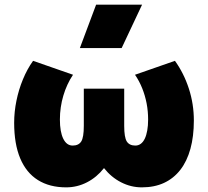

<svg xmlns="http://www.w3.org/2000/svg" viewBox="-20 -792 896 827"><path d="M265 15Q193.5 15 143.2 -16.5Q93 -48 67 -110Q41 -172 41 -263Q41 -310.5 50.8 -358.2Q60.5 -406 78.8 -450.2Q97 -494.5 122.5 -530L294.5 -470Q281 -450 270.5 -427.2Q260 -404.5 252.8 -380Q245.5 -355.5 241.8 -329.8Q238 -304 238 -277.5Q238 -224 252.5 -194.5Q267 -165 293 -165Q318.5 -165 329.8 -182.5Q341 -200 341 -250V-410H515V-250Q515 -200 526.2 -182.5Q537.5 -165 563 -165Q576 -165 586.2 -172.5Q596.5 -180 603.5 -194.5Q610.5 -209 614.2 -229.8Q618 -250.5 618 -277.5Q618 -313 611.5 -346.8Q605 -380.5 592.5 -411.8Q580 -443 561.5 -470L733.5 -530Q772 -476.5 793.5 -410.2Q815 -344 815 -273Q815 -204.5 800.2 -151Q785.5 -97.5 756.8 -60.5Q728 -23.5 686.5 -4.2Q645 15 591 15Q544 15 501.5 -6.8Q459 -28.5 428 -68Q397 -28.5 354.8 -6.8Q312.5 15 265 15ZM324 -585 394 -772H592L504 -585Z"/></svg>

Font: Geologica Black
Style: Regular
Weight: 900
Designer: Sindre Bremnes, Frode Helland
Foundry: Monokrom Skriftforlag AS
Version: Version 1.010;gftools[0.9.28]